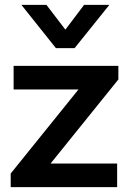

<svg xmlns="http://www.w3.org/2000/svg" viewBox="-20 -770 531 790"><path d="M24 -56 303 -402H36V-499H467V-443L188 -97H462V0H24ZM68 -750H171L249 -648L326 -750H430L287 -572H210Z"/></svg>

Font: Bai Jamjuree SemiBold
Style: Regular
Weight: 600
Version: Version 1.000; ttfautohint (v1.6)